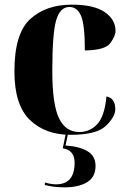

<svg xmlns="http://www.w3.org/2000/svg" viewBox="-20 -570 549 826"><path d="M283 10Q396 10 436 -29Q476 -68 476 -100Q476 -148 438 -155Q430 -70 398.5 -36Q367 -2 321 -2Q262 -2 233.5 -62Q205 -122 205 -264Q205 -425 221.5 -482.5Q238 -540 279 -540Q311 -540 328 -503.5Q345 -467 345 -353Q433 -354 455 -385Q477 -416 477 -437Q477 -486 430.5 -518Q384 -550 289 -550Q178 -550 110 -488Q42 -426 42 -263Q42 -118 108.5 -54Q175 10 283 10ZM258 236Q318 236 354.5 214Q391 192 391 144Q391 101 356.5 80.5Q322 60 262 56L276 -10H266L250 68Q301 76 301 130Q301 223 221 223Q200 223 173 215V226Q212 236 258 236Z"/></svg>

Font: Noto Serif Display SemiCondensed Extra
Style: Regular
Weight: 800
Width: 4
Designer: Monotype Design Team
Foundry: Monotype Imaging Inc.
Version: Version 1.900